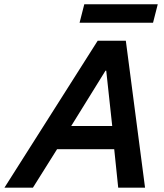

<svg xmlns="http://www.w3.org/2000/svg" viewBox="-78 -862 753 882"><path d="M-57.5 0 370.8 -675H500L588.3 0H465L446.7 -176.7H184.2L73.3 0ZM249.2 -283.3H437.5L410 -537.5H406.7ZM287.5 -757.5 309.2 -842.5H646.7L625 -757.5Z"/></svg>

Font: Funnel Sans SemiBold
Style: Italic
Weight: 600
Italic angle: -14.036°
Designer: NORD ID, Kristian Moeller
Foundry: Dicotype
Version: Version 1.000